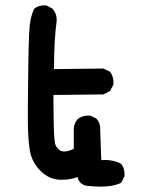

<svg xmlns="http://www.w3.org/2000/svg" viewBox="-20 -651 540 710"><path d="M367.2 -59.6Q399.4 -59.6 426.8 -45.9L428.7 -43.9Q440.4 -29.3 440.4 -7.8Q440.4 -4.9 440.4 1L427.7 25.4Q397.5 39.1 354.5 39.1Q335 39.1 311.5 37.1Q274.4 36.1 266.6 3.9Q239.3 13.7 210 13.7Q206.1 13.7 201.2 13.7Q160.2 11.7 129.4 -19.5Q98.6 -50.8 90.8 -91.8Q84 -130.9 83 -195.3Q83 -216.8 83 -257.3Q83 -297.9 84.5 -395.5Q85.9 -493.2 87.4 -519.5Q88.9 -545.9 89.8 -556.2Q90.8 -566.4 92.8 -576.2Q96.7 -596.7 105.5 -617.2Q115.2 -626 124.5 -628.4Q133.8 -630.9 139.6 -630.9Q145.5 -630.9 151.4 -630.9L173.8 -619.1Q189.5 -601.6 189.5 -580.1Q189.5 -576.2 189.5 -573.2Q179.7 -502 179.7 -395.5L362.3 -397.5L386.7 -385.7Q394.5 -375 397 -365.2Q399.4 -355.5 399.4 -349.6Q399.4 -343.8 399.4 -337.9L386.7 -314.5L362.3 -301.8L177.7 -299.8Q177.7 -282.2 177.7 -257.8Q177.7 -233.4 178.7 -192.9Q179.7 -152.3 181.2 -137.7Q182.6 -123 183.6 -119.6Q184.6 -116.2 186.5 -112.3Q191.4 -102.5 202.1 -94.7Q208 -90.8 219.7 -90.8Q231.4 -90.8 252.9 -100.6V-177.7Q254.9 -196.3 267.6 -210.9Q284.2 -223.6 305.7 -223.6Q308.6 -223.6 314.5 -223.6L336.9 -211.9Q350.6 -196.3 350.6 -174.8Q350.6 -171.9 350.6 -168.9L354.5 -58.6Q361.3 -59.6 367.2 -59.6Z"/></svg>

Font: JasonHandwriting2
Style: SemiBold
Weight: 600
Version: Version 1.04.7